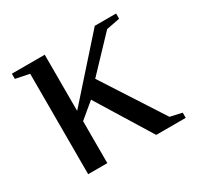

<svg xmlns="http://www.w3.org/2000/svg" viewBox="-108 -582 721 704"><g transform="rotate(-30 252.0 -229.5)"><path d="M158.2 -221.2 370.1 -459H460.4V-437L403.3 -425.8L274.4 -290L440.4 -33.2L490.2 -22V0H365.2L222.7 -231.4L158.2 -177.7V0H77.1V-425.3L19 -437V-459H158.2Z"/></g></svg>

Font: Tinos
Style: Regular
Weight: 400
Designer: Steve Matteson
Foundry: Monotype Imaging Inc.
Version: Version 1.23